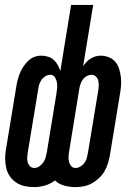

<svg xmlns="http://www.w3.org/2000/svg" viewBox="-20 -755 540 783"><path d="M120 8Q99 8 80.5 4Q62 0 46 -10.5Q30 -21 19.5 -37Q9 -53 5 -71.5Q1 -90 1 -110Q1 -130 5 -150L46 -399Q48 -413 51.5 -427Q55 -441 60.5 -455Q66 -469 74.5 -482Q83 -495 94 -506Q105 -517 119 -522.5Q133 -528 148 -528Q162 -528 175.5 -524Q189 -520 199 -511Q209 -502 215.5 -490Q222 -478 226 -465L270 -735H360L319 -485Q325 -494 332.5 -502Q340 -510 349.5 -516Q359 -522 369.5 -525Q380 -528 391 -528Q408 -528 424 -521.5Q440 -515 450.5 -502.5Q461 -490 466 -473.5Q471 -457 473 -440Q475 -423 473.5 -405Q472 -387 469 -370L428 -121Q425 -105 420 -88.5Q415 -72 406 -56.5Q397 -41 383.5 -28.5Q370 -16 355 -7.5Q340 1 322.5 4.5Q305 8 288 8Q265 8 242.5 2Q220 -4 204 -19Q186 -5 163.5 1.5Q141 8 120 8ZM288 -70Q299 -70 309 -76.5Q319 -83 325.5 -92.5Q332 -102 334.5 -112.5Q337 -123 339 -134L380 -382Q382 -393 382.5 -404Q383 -415 381 -425Q379 -435 371.5 -442.5Q364 -450 353 -450Q344 -450 335 -445.5Q326 -441 319.5 -433Q313 -425 309.5 -415.5Q306 -406 304 -397L262 -138Q260 -127 259.5 -116Q259 -105 261.5 -95Q264 -85 270.5 -77.5Q277 -70 288 -70ZM120 -70Q130 -70 140 -76.5Q150 -83 156.5 -92.5Q163 -102 166 -112.5Q169 -123 171 -134L210 -372Q212 -384 213 -396Q214 -408 212 -419.5Q210 -431 203.5 -440.5Q197 -450 185 -450Q174 -450 164 -443.5Q154 -437 148 -427.5Q142 -418 139 -407.5Q136 -397 135 -386L94 -138Q92 -127 91 -116Q90 -105 92.5 -95Q95 -85 102 -77.5Q109 -70 120 -70Z"/></svg>

Font: Iosevka Semibold Oblique
Style: Regular
Weight: 600
Italic angle: -9°
Monospace: yes
Designer: Belleve Invis
Foundry: Belleve Invis
Version: Version 32.5.0; ttfautohint (v1.8.4)